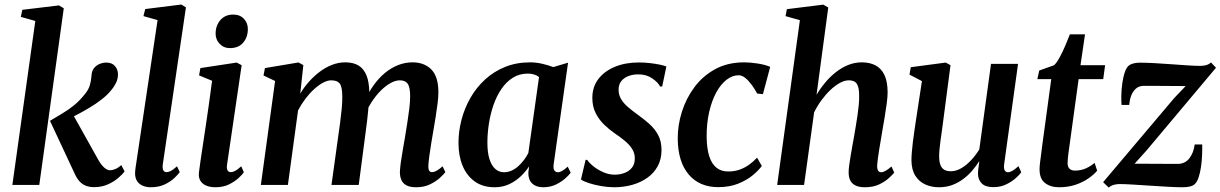

<svg xmlns="http://www.w3.org/2000/svg" viewBox="-20 -838 5530 870"><path d="M36 0 140 -743 74.5 -761.5 81 -793.5 247 -813.5 269 -800.5 158 0ZM406.5 10Q384.5 10 368 3.2Q351.5 -3.5 339.2 -17.5Q327 -31.5 317.5 -53L206.5 -290.5Q235.5 -308 262.5 -324Q289.5 -340 315 -360.5Q340.5 -381 364.5 -411.5Q381.5 -431.5 387.5 -453.2Q393.5 -475 394.5 -494.5Q395.5 -516.5 406.2 -529.5Q417 -542.5 432 -548.5Q447 -554.5 461.5 -554.5Q487 -554.5 500.5 -539.2Q514 -524 514.5 -503Q515 -481.5 506 -463Q497 -444.5 483.5 -429Q467 -408 441 -387.8Q415 -367.5 385.2 -349.8Q355.5 -332 327.5 -317.5Q299.5 -303 278.5 -293.5L302 -334.5L427 -111Q440 -89 453.2 -77.8Q466.5 -66.5 479 -66.5Q489 -66.5 502.2 -71.8Q515.5 -77 529.5 -90L544.5 -61.5Q535.5 -48.5 516 -31.8Q496.5 -15 468.8 -2.5Q441 10 406.5 10Z M717.5 -92Q715.5 -75 720 -66.5Q724.5 -58 734 -58Q743 -58 753.8 -63.2Q764.5 -68.5 782 -84.5L794.5 -58Q787 -47.5 770 -31.2Q753 -15 726.2 -2.2Q699.5 10.5 662.5 10.5Q644 10.5 627.8 4Q611.5 -2.5 601.8 -16.5Q592 -30.5 592 -53.5Q592 -58.5 592.8 -65.5Q593.5 -72.5 594.5 -80Q595.5 -87.5 596.5 -93L694 -747L630 -765L638 -797L802 -817.5L822.5 -804.5Z M956 10.5Q931.5 10.5 913.8 2.8Q896 -5 887.5 -19.8Q879 -34.5 881.5 -57Q883.5 -75 888.2 -106.8Q893 -138.5 899.2 -180.2Q905.5 -222 912.8 -270.5Q920 -319 927.2 -370.2Q934.5 -421.5 941 -472L882 -496.5L888 -529.5L1052.5 -554.5L1075 -542.5L1009 -93Q1006 -74.5 1011 -66.2Q1016 -58 1025 -58Q1035 -58 1045.8 -63.8Q1056.5 -69.5 1073 -84.5L1085 -57.5Q1078.5 -47.5 1061.2 -31.5Q1044 -15.5 1017.8 -2.5Q991.5 10.5 956 10.5ZM1022 -620Q993.5 -620 974.8 -640Q956 -660 957 -688.5Q958 -724 979.5 -748Q1001 -772 1036.5 -772Q1068 -772 1085.8 -752.2Q1103.5 -732.5 1103 -706Q1103 -669.5 1082 -644.8Q1061 -620 1022 -620Z M1354.5 -543 1340.5 -413.5Q1357 -442 1379.8 -467.5Q1402.5 -493 1429 -513Q1455.5 -533 1484.8 -544.2Q1514 -555.5 1544.5 -555.5Q1581 -555.5 1604.8 -541Q1628.5 -526.5 1640.8 -496Q1653 -465.5 1653.5 -417.5Q1653.5 -410.5 1653 -401.8Q1652.5 -393 1651.5 -383.5Q1650.5 -374 1649 -364L1632.5 -379Q1649.5 -419 1672.8 -451.5Q1696 -484 1724 -507.2Q1752 -530.5 1783.8 -543Q1815.5 -555.5 1849.5 -555.5Q1902.5 -555.5 1934.5 -523.2Q1966.5 -491 1966.5 -419Q1966.5 -399.5 1962.8 -369.5Q1959 -339.5 1953.8 -306.5Q1948.5 -273.5 1943.5 -245Q1939 -218.5 1934.2 -189.8Q1929.5 -161 1925.8 -134.2Q1922 -107.5 1921 -88Q1920.5 -70.5 1925 -64.2Q1929.5 -58 1937 -58Q1947 -58 1958 -64Q1969 -70 1985.5 -84.5L1998 -58Q1991.5 -49 1974 -32.8Q1956.5 -16.5 1929.2 -3Q1902 10.5 1865.5 10.5Q1837.5 10.5 1821.2 1.5Q1805 -7.5 1798.5 -23Q1792 -38.5 1792 -58Q1792.5 -75 1796.2 -102.2Q1800 -129.5 1805.5 -160.8Q1811 -192 1816 -221.5Q1820.5 -250 1825.8 -282.8Q1831 -315.5 1834.8 -347Q1838.5 -378.5 1838.5 -404Q1838 -444.5 1827 -459.2Q1816 -474 1791.5 -474Q1772 -474 1749.5 -461.5Q1727 -449 1704.8 -426.8Q1682.5 -404.5 1663 -374.2Q1643.5 -344 1630.5 -308L1651.5 -381.5Q1650.5 -360 1648.2 -335.8Q1646 -311.5 1643 -287.2Q1640 -263 1637 -240.5L1605.5 0H1482L1512.5 -220Q1517 -249.5 1521.2 -282.2Q1525.5 -315 1528.5 -346.5Q1531.5 -378 1531 -402.5Q1530.5 -445.5 1519.2 -459.8Q1508 -474 1480.5 -474Q1463.5 -474 1443.2 -463Q1423 -452 1402.2 -433Q1381.5 -414 1363 -389.2Q1344.5 -364.5 1330.5 -337.5L1284.5 0H1162L1226.5 -471L1174 -496L1180.5 -529.5L1332.5 -555Z M2489 -95.5Q2486 -74 2492 -65.8Q2498 -57.5 2508 -57.5Q2516.5 -57.5 2527.2 -63.5Q2538 -69.5 2552.5 -83L2566 -55.5Q2560 -46.5 2542.8 -30.8Q2525.5 -15 2499.8 -2.2Q2474 10.5 2441.5 10.5Q2409.5 10.5 2391.5 -6.5Q2373.5 -23.5 2374 -55.5L2377.5 -84Q2362.5 -61 2339.8 -39.2Q2317 -17.5 2287.5 -3.5Q2258 10.5 2221.5 10.5Q2168 10.5 2131.5 -15.5Q2095 -41.5 2076.2 -86.8Q2057.5 -132 2057.5 -190Q2057.5 -243 2071.2 -295.5Q2085 -348 2111.8 -394.8Q2138.5 -441.5 2178 -477.8Q2217.5 -514 2268.8 -534.8Q2320 -555.5 2382.5 -555.5Q2409 -555.5 2437.2 -549Q2465.5 -542.5 2487 -534L2554 -554ZM2422.5 -489Q2413 -496.5 2400 -500.5Q2387 -504.5 2371.5 -504.5Q2333.5 -504.5 2303.8 -485.8Q2274 -467 2252 -434.8Q2230 -402.5 2216 -361.8Q2202 -321 2195.2 -277Q2188.5 -233 2188.5 -191.5Q2188.5 -146.5 2198 -116.8Q2207.5 -87 2224.5 -72.2Q2241.5 -57.5 2264 -57.5Q2281.5 -57.5 2297.8 -64.8Q2314 -72 2328 -84.5Q2342 -97 2353.8 -112.5Q2365.5 -128 2374 -144.5Z M2980.5 -446H2971Q2962.5 -464 2936 -482.5Q2909.5 -501 2872.5 -501Q2848 -501 2828 -493.5Q2808 -486 2795.8 -471.2Q2783.5 -456.5 2783 -433.5Q2782.5 -410 2793.5 -390.5Q2804.5 -371 2824.5 -353.8Q2844.5 -336.5 2869.5 -318.5Q2897.5 -298.5 2922 -276.8Q2946.5 -255 2962 -226.5Q2977.5 -198 2977.5 -158.5Q2977.5 -117 2960.5 -85.5Q2943.5 -54 2913.8 -32.8Q2884 -11.5 2845.2 -0.5Q2806.5 10.5 2762.5 10.5Q2734.5 10.5 2703.2 5Q2672 -0.5 2647 -8.8Q2622 -17 2612.5 -25L2633.5 -113.5H2641Q2651 -98.5 2670.8 -83Q2690.5 -67.5 2715.2 -57Q2740 -46.5 2765.5 -46.5Q2788 -46.5 2809 -54Q2830 -61.5 2843.2 -77.8Q2856.5 -94 2856.5 -120.5Q2856.5 -144.5 2844 -163.8Q2831.5 -183 2810.8 -200.2Q2790 -217.5 2764.5 -234.5Q2742 -250 2718.8 -272Q2695.5 -294 2679.8 -324.2Q2664 -354.5 2664 -394.5Q2664 -444 2691.2 -479.8Q2718.5 -515.5 2766 -535.2Q2813.5 -555 2875 -555Q2900.5 -555 2926 -552Q2951.5 -549 2971.2 -544.8Q2991 -540.5 2999.5 -536.5Z M3234.5 10Q3149.5 10 3100.8 -47.2Q3052 -104.5 3051 -209Q3050.5 -269.5 3069.5 -330.5Q3088.5 -391.5 3126.2 -442.5Q3164 -493.5 3220.5 -524.5Q3277 -555.5 3352 -555.5Q3380 -555.5 3413.5 -550.2Q3447 -545 3470 -535L3437 -411.5L3411 -414Q3399 -436.5 3385 -455.2Q3371 -474 3356.2 -485.5Q3341.5 -497 3327 -497Q3298.5 -497 3272 -476.5Q3245.5 -456 3225.2 -418.5Q3205 -381 3193.2 -329.5Q3181.5 -278 3182 -216Q3183 -163 3194.2 -128.8Q3205.5 -94.5 3226.8 -77.8Q3248 -61 3279.5 -61Q3308.5 -61 3332 -69.5Q3355.5 -78 3374.8 -92Q3394 -106 3410.5 -123.5L3432 -86Q3418 -66.5 3391 -44Q3364 -21.5 3324.8 -5.8Q3285.5 10 3234.5 10Z M3900 10.5Q3872 10.5 3855.5 2Q3839 -6.5 3832 -22Q3825 -37.5 3825.5 -58.5Q3825.5 -71 3828 -89.8Q3830.5 -108.5 3834.2 -130.5Q3838 -152.5 3842 -175.8Q3846 -199 3850 -220Q3853.5 -242 3857.8 -266.2Q3862 -290.5 3865.5 -314.8Q3869 -339 3871.2 -362Q3873.5 -385 3873 -404Q3873 -431 3868 -446.2Q3863 -461.5 3852.8 -467.8Q3842.5 -474 3826 -474Q3807 -474 3785.5 -462.2Q3764 -450.5 3742.5 -430Q3721 -409.5 3702 -383.5Q3683 -357.5 3669 -329L3623.5 0H3501.5L3604.5 -746.5L3539.5 -765L3545.5 -796.5L3710.5 -817L3733 -804L3680 -408.5Q3697.5 -438 3719.8 -464.5Q3742 -491 3768.2 -511.5Q3794.5 -532 3824 -543.8Q3853.5 -555.5 3885 -555.5Q3921 -555.5 3947.2 -541.8Q3973.5 -528 3987.8 -497.8Q4002 -467.5 4002 -419Q4002 -399.5 3998 -369.2Q3994 -339 3988.5 -306Q3983 -273 3978 -245Q3975 -225.5 3971.2 -204Q3967.5 -182.5 3964 -161.2Q3960.5 -140 3958 -121.2Q3955.5 -102.5 3954.5 -88Q3954.5 -70.5 3959.5 -64Q3964.5 -57.5 3972 -57.5Q3981.5 -57.5 3992.2 -63.5Q4003 -69.5 4019.5 -83.5L4032 -56Q4025.5 -47.5 4008.2 -31.5Q3991 -15.5 3963.8 -2.5Q3936.5 10.5 3900 10.5Z M4234.5 10.5Q4201.5 10.5 4173.5 -1.8Q4145.5 -14 4128 -41Q4110.5 -68 4110 -111.5Q4110 -128 4111.8 -149.5Q4113.5 -171 4116.5 -195.2Q4119.5 -219.5 4123 -243Q4126.5 -266.5 4129.5 -287L4157.5 -470.5L4101 -500L4107 -533.5L4265.5 -554.5L4287 -542.5L4253.5 -287Q4251 -266.5 4247.8 -244.5Q4244.5 -222.5 4241.8 -201.5Q4239 -180.5 4237.2 -162.5Q4235.5 -144.5 4235.5 -132Q4235.5 -105.5 4241.5 -90.2Q4247.5 -75 4259.2 -68.5Q4271 -62 4288.5 -62Q4312.5 -62 4336.2 -76Q4360 -90 4381 -112.8Q4402 -135.5 4417.5 -161L4470.5 -548.5H4593L4530 -93.5Q4527.5 -75 4532.5 -66.2Q4537.5 -57.5 4547 -57.5Q4556 -57.5 4567 -63.8Q4578 -70 4595 -85L4607.5 -57.5Q4601 -47.5 4583.5 -31.5Q4566 -15.5 4540 -2.8Q4514 10 4481.5 10Q4446 10 4429.2 -6.2Q4412.5 -22.5 4411.5 -48.5Q4411.5 -51.5 4411.8 -58Q4412 -64.5 4413 -72.8Q4414 -81 4415.2 -89.5Q4416.5 -98 4417.5 -105L4416 -106Q4402 -84 4384 -63.2Q4366 -42.5 4343.2 -25.8Q4320.5 -9 4293.5 0.8Q4266.5 10.5 4234.5 10.5Z M4826.5 -181Q4823.5 -162 4821.8 -147.5Q4820 -133 4818.8 -121.5Q4817.5 -110 4817.5 -99Q4817.5 -82 4826.2 -73.5Q4835 -65 4851 -65Q4878.5 -65 4900.8 -75.2Q4923 -85.5 4940 -100L4951.5 -64.5Q4937 -47 4912.2 -29.8Q4887.5 -12.5 4854 -1Q4820.5 10.5 4778.5 10.5Q4740.5 10.5 4715.2 -8.8Q4690 -28 4690.5 -72.5Q4690.5 -77.5 4691 -85Q4691.5 -92.5 4693 -104Q4694.5 -115.5 4696.8 -132.8Q4699 -150 4702 -174.5L4743.5 -479.5H4680.5L4689 -518.5L4756.5 -542.5Q4769 -554.5 4782.2 -579.2Q4795.5 -604 4807.5 -632.2Q4819.5 -660.5 4828 -682.5H4896.5L4876 -542.5H4987.5L4979 -479.5H4867.5Z M5352.5 -448Q5339.5 -448 5319 -448.2Q5298.5 -448.5 5275.2 -448.5Q5252 -448.5 5229.2 -448.8Q5206.5 -449 5188.2 -449Q5170 -449 5160 -449Q5139.5 -448 5126 -435.5Q5112.5 -423 5105.5 -403.8Q5098.5 -384.5 5096.5 -362.5H5062Q5060.5 -379 5061 -405.8Q5061.5 -432.5 5065.5 -461.2Q5069.5 -490 5077.5 -512.8Q5085.5 -535.5 5098.5 -543.5Q5104 -547 5115.5 -550.5Q5127 -554 5145.5 -554Q5172.5 -554 5209.8 -552Q5247 -550 5286.5 -547Q5326 -544 5361 -541.8Q5396 -539.5 5418 -539.5Q5433.5 -539.5 5445.2 -542.8Q5457 -546 5467.5 -555L5490 -531L5175.5 -156.5L5121 -96Q5140.5 -96 5166.8 -96Q5193 -96 5220.8 -95.8Q5248.5 -95.5 5274 -95.5Q5299.5 -95.5 5317.5 -95.5Q5349.5 -95.5 5369 -120.2Q5388.5 -145 5393.5 -183.5H5427.5Q5428 -163.5 5427 -136.2Q5426 -109 5422 -81.5Q5418 -54 5410.5 -32.2Q5403 -10.5 5390.5 -1Q5384.5 4 5371.5 7.2Q5358.5 10.5 5338 10.5Q5310 10.5 5270.5 8.2Q5231 6 5189 3.2Q5147 0.5 5111 -1.8Q5075 -4 5053 -4Q5040 -4 5027 -0.5Q5014 3 5004 12L4978.5 -12.5L5301 -394Z"/></svg>

Font: Merriweather 48pt SemiBold
Style: Italic
Weight: 600
Italic angle: -7.8°
Designer: Eben Sorkin
Foundry: Eben Sorkin
Version: Version 2.101